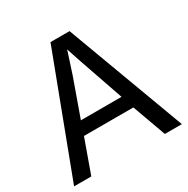

<svg xmlns="http://www.w3.org/2000/svg" viewBox="-152 -792 904 925"><g transform="rotate(-30 300.0 -329.5)"><path d="M504.9 0 437.5 -186.5H162.6L95.7 0H0L249 -658.7H355L599.6 0ZM300.8 -588.4 294.9 -569.3 261.2 -465.8 187.5 -259.3H413.6L329.1 -503.4Z"/></g></svg>

Font: Courier New
Style: Regular
Weight: 400
Designer: Steve Matteson
Foundry: Ascender Corporation
Version: Version 2.00.3